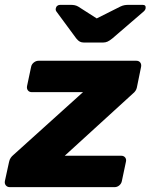

<svg xmlns="http://www.w3.org/2000/svg" viewBox="-40 -770 620 790"><path d="M0.6 0Q-10 0 -15.9 -7.2Q-21.9 -14.5 -19.9 -25.1L-2.8 -103.4Q-0.8 -113.5 3.9 -120.3Q8.5 -127.1 15 -132.4L301.5 -390.8H91.1Q80.5 -390.8 74.9 -398Q69.3 -405.3 71.3 -415.9L88 -494.9Q90 -505.5 99.1 -512.8Q108.1 -520 118.8 -520H521Q531.6 -520 537.1 -512.8Q542.5 -505.5 540.5 -494.9L523.1 -409.8Q520.2 -395.4 506.2 -384.5L226.4 -129.2H458.6Q469.2 -129.2 475 -122Q480.7 -114.7 478.1 -104.1L461.4 -25.1Q459.4 -14.5 450.8 -7.2Q442.2 0 431.6 0ZM305.1 -595Q295.6 -595 288.6 -598.6Q281.6 -602.1 273.6 -612.1L192.5 -722.1Q188.1 -727.9 189.4 -734.7Q190.6 -742 195.6 -746Q200.6 -750 207.3 -750H251Q259.5 -750 266.9 -748.6Q274.4 -747.2 281.7 -743L358 -694.2L455.2 -743Q464 -747.2 471.7 -748.6Q479.5 -750 488 -750H547Q561.1 -750 559.2 -736.2Q558 -728.6 550.9 -722.5L422.6 -612.1Q410.2 -602.1 402 -598.6Q393.7 -595 383.9 -595Z"/></svg>

Font: Rubik Light
Style: Italic
Weight: 300
Italic angle: -12°
Designer: Hubert and Fischer
Foundry: Hubert and Fischer
Version: Version 2.300;gftools[0.9.30]